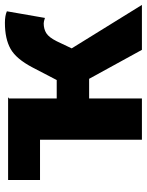

<svg xmlns="http://www.w3.org/2000/svg" viewBox="72 -670 598 782"><g transform="rotate(-90 371.0 -279.0)"><path d="M29 -545H366L361 -541V-347H436L487 -445Q522 -512 563 -535Q604 -558 669 -558Q698 -558 716 -550L689 -395Q674 -400 667 -400Q644 -400 627 -389.5Q610 -379 594 -347L565 -286L742 0H559L441 -215H361V0H193V-415H29Z"/></g></svg>

Font: Nebula Sans Bold
Style: Regular
Weight: 700
Designer: Paul D. Hunt for Adobe (as Source Sans)
Foundry: Nebula Entertainment & Broadcasting LLC
Version: Version 1.010